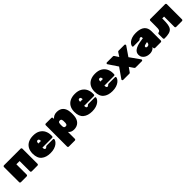

<svg xmlns="http://www.w3.org/2000/svg" viewBox="465 -2259 4178 4178"><g transform="rotate(-45 2554.5 -170.0)"><path d="M72 0Q61 0 53 -8Q45 -16 45 -27V-493Q45 -504 53 -512Q61 -520 72 -520H584Q595 -520 603 -512Q611 -504 611 -493V-27Q611 -16 603 -8Q595 0 584 0H405Q394 0 386 -8Q378 -16 378 -27V-345H278V-27Q278 -16 270 -8Q262 0 251 0Z M977 10Q846 10 768.5 -54.5Q691 -119 691 -259Q691 -261 691 -263Q691 -265 691 -266Q693 -352 728.5 -411Q764 -470 827.5 -500Q891 -530 976 -530Q1074 -530 1137 -492.5Q1200 -455 1230.5 -393.5Q1261 -332 1261 -258V-228Q1261 -217 1253 -209Q1245 -201 1234 -201H936Q936 -200 936 -199Q936 -198 936 -196Q936 -176 939.5 -162.5Q943 -149 952 -142Q961 -135 975 -135Q981 -135 985.5 -137Q990 -139 994.5 -143.5Q999 -148 1004 -153Q1013 -162 1019 -164.5Q1025 -167 1037 -167H1226Q1236 -167 1242.5 -161Q1249 -155 1248 -145Q1247 -126 1230.5 -99.5Q1214 -73 1181 -48Q1148 -23 1097 -6.5Q1046 10 977 10ZM936 -326H1016V-327Q1016 -349 1011.5 -363Q1007 -377 998 -383.5Q989 -390 976 -390Q963 -390 954 -383.5Q945 -377 940.5 -363Q936 -349 936 -327Z M1358 190Q1347 190 1339 182Q1331 174 1331 163V-493Q1331 -504 1339 -512Q1347 -520 1358 -520H1528Q1539 -520 1547 -512Q1555 -504 1555 -493V-463Q1578 -492 1614.5 -511Q1651 -530 1703 -530Q1747 -530 1784 -517.5Q1821 -505 1849.5 -477.5Q1878 -450 1895 -406Q1912 -362 1915 -299Q1916 -277 1916 -260Q1916 -243 1915 -220Q1913 -161 1896 -117.5Q1879 -74 1850.5 -46Q1822 -18 1784.5 -4Q1747 10 1703 10Q1661 10 1627 -4Q1593 -18 1570 -50V163Q1570 174 1562 182Q1554 190 1543 190ZM1620 -169Q1639 -169 1649 -176Q1659 -183 1663.5 -196Q1668 -209 1670 -227Q1673 -260 1670 -293Q1668 -311 1663.5 -324Q1659 -337 1649 -344Q1639 -351 1620 -351Q1602 -351 1591 -344Q1580 -337 1575.5 -324Q1571 -311 1570 -293Q1569 -271 1569 -256.5Q1569 -242 1570 -219Q1571 -203 1576.5 -192Q1582 -181 1592.5 -175Q1603 -169 1620 -169Z M2261 10Q2130 10 2052.5 -54.5Q1975 -119 1975 -259Q1975 -261 1975 -263Q1975 -265 1975 -266Q1977 -352 2012.5 -411Q2048 -470 2111.5 -500Q2175 -530 2260 -530Q2358 -530 2421 -492.5Q2484 -455 2514.5 -393.5Q2545 -332 2545 -258V-228Q2545 -217 2537 -209Q2529 -201 2518 -201H2220Q2220 -200 2220 -199Q2220 -198 2220 -196Q2220 -176 2223.5 -162.5Q2227 -149 2236 -142Q2245 -135 2259 -135Q2265 -135 2269.5 -137Q2274 -139 2278.5 -143.5Q2283 -148 2288 -153Q2297 -162 2303 -164.5Q2309 -167 2321 -167H2510Q2520 -167 2526.5 -161Q2533 -155 2532 -145Q2531 -126 2514.5 -99.5Q2498 -73 2465 -48Q2432 -23 2381 -6.5Q2330 10 2261 10ZM2220 -326H2300V-327Q2300 -349 2295.5 -363Q2291 -377 2282 -383.5Q2273 -390 2260 -390Q2247 -390 2238 -383.5Q2229 -377 2224.5 -363Q2220 -349 2220 -327Z M2884 10Q2753 10 2675.5 -54.5Q2598 -119 2598 -259Q2598 -261 2598 -263Q2598 -265 2598 -266Q2600 -352 2635.5 -411Q2671 -470 2734.5 -500Q2798 -530 2883 -530Q2981 -530 3044 -492.5Q3107 -455 3137.5 -393.5Q3168 -332 3168 -258V-228Q3168 -217 3160 -209Q3152 -201 3141 -201H2843Q2843 -200 2843 -199Q2843 -198 2843 -196Q2843 -176 2846.5 -162.5Q2850 -149 2859 -142Q2868 -135 2882 -135Q2888 -135 2892.5 -137Q2897 -139 2901.5 -143.5Q2906 -148 2911 -153Q2920 -162 2926 -164.5Q2932 -167 2944 -167H3133Q3143 -167 3149.5 -161Q3156 -155 3155 -145Q3154 -126 3137.5 -99.5Q3121 -73 3088 -48Q3055 -23 3004 -6.5Q2953 10 2884 10ZM2843 -326H2923V-327Q2923 -349 2918.5 -363Q2914 -377 2905 -383.5Q2896 -390 2883 -390Q2870 -390 2861 -383.5Q2852 -377 2847.5 -363Q2843 -349 2843 -327Z M3221 0Q3211 0 3204 -7Q3197 -14 3197 -24Q3197 -26 3198 -30Q3199 -34 3201 -37L3363 -268L3219 -483Q3218 -485 3216.5 -488.5Q3215 -492 3215 -496Q3215 -506 3222 -513Q3229 -520 3239 -520H3422Q3437 -520 3444 -513Q3451 -506 3454 -501L3512 -412L3570 -501Q3573 -506 3580 -513Q3587 -520 3602 -520H3777Q3787 -520 3794 -513Q3801 -506 3801 -497Q3801 -492 3800 -488.5Q3799 -485 3797 -483L3650 -269L3815 -37Q3817 -34 3818 -30.5Q3819 -27 3819 -24Q3819 -14 3812 -7Q3805 0 3795 0H3603Q3590 0 3583.5 -6Q3577 -12 3573 -17L3507 -114L3438 -17Q3435 -13 3428.5 -6.5Q3422 0 3408 0Z M4034 10Q3977 10 3933 -11Q3889 -32 3864.5 -68Q3840 -104 3840 -149Q3840 -222 3899.5 -263.5Q3959 -305 4059 -322L4165 -339V-340Q4165 -366 4160.5 -378Q4156 -390 4135 -390Q4121 -390 4112.5 -384.5Q4104 -379 4094 -369Q4083 -358 4066 -358H3896Q3886 -358 3879.5 -364Q3873 -370 3874 -380Q3875 -399 3890 -424.5Q3905 -450 3936.5 -474Q3968 -498 4017.5 -514Q4067 -530 4137 -530Q4205 -530 4255.5 -515.5Q4306 -501 4339 -473.5Q4372 -446 4388.5 -405.5Q4405 -365 4405 -314V-27Q4405 -16 4397 -8Q4389 0 4378 0H4203Q4192 0 4184 -8Q4176 -16 4176 -27V-55Q4162 -35 4140.5 -20.5Q4119 -6 4092 2Q4065 10 4034 10ZM4103 -138Q4123 -138 4137.5 -146Q4152 -154 4160 -171.5Q4168 -189 4168 -215V-216L4109 -203Q4083 -197 4074 -187Q4065 -177 4065 -166Q4065 -159 4069.5 -152.5Q4074 -146 4082.5 -142Q4091 -138 4103 -138Z M4497 0Q4486 0 4478 -8Q4470 -16 4470 -27V-158Q4470 -180 4497 -185Q4524 -190 4534 -210Q4544 -230 4545.5 -263.5Q4547 -297 4547 -341V-493Q4547 -504 4555 -512Q4563 -520 4574 -520H5030Q5041 -520 5049 -512Q5057 -504 5057 -493V-27Q5057 -16 5049 -8Q5041 0 5030 0H4851Q4840 0 4832 -8Q4824 -16 4824 -27V-345H4767V-316Q4767 -222 4757 -160Q4747 -98 4718.5 -63.5Q4690 -29 4636.5 -14.5Q4583 0 4497 0Z"/></g></svg>

Font: Rubik Light Black
Style: Regular
Weight: 900
Version: Version 2.104